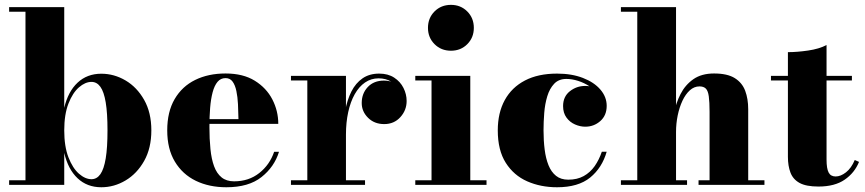

<svg xmlns="http://www.w3.org/2000/svg" viewBox="-20 -780 3648 810"><path d="M407.5 10Q347.5 10 307.2 -28Q267 -66 251 -135V0H18.5V-19.5H87.5V-730.5H18.5V-750H251V-325Q267 -393.5 307.2 -431.2Q347.5 -469 407.5 -469Q461.5 -469 509.8 -440.5Q558 -412 588.2 -358.5Q618.5 -305 618.5 -230Q618.5 -155 588.2 -101.2Q558 -47.5 509.8 -18.8Q461.5 10 407.5 10ZM366 -24Q388.5 -24 403.5 -45.2Q418.5 -66.5 426 -111.8Q433.5 -157 433.5 -230Q433.5 -303 426 -348Q418.5 -393 403.5 -413.8Q388.5 -434.5 366 -434.5Q339.5 -434.5 313 -411.5Q286.5 -388.5 268.8 -343Q251 -297.5 251 -230Q251 -162 268.8 -116.2Q286.5 -70.5 313 -47.2Q339.5 -24 366 -24Z M935 10Q862.5 10 806.2 -17.2Q750 -44.5 717.8 -98Q685.5 -151.5 685.5 -230Q685.5 -308.5 716.8 -362Q748 -415.5 803.5 -442.8Q859 -470 931.5 -470Q1005.5 -470 1054.8 -439.5Q1104 -409 1129 -360.5Q1154 -312 1154 -257.5H752V-277.5H986Q985.5 -309.5 984 -340.2Q982.5 -371 977.2 -396Q972 -421 961.2 -435.8Q950.5 -450.5 931.5 -450.5Q911 -450.5 897.8 -434.8Q884.5 -419 877 -390.5Q869.5 -362 866.5 -324.8Q863.5 -287.5 863.5 -244.5Q863.5 -193.5 867.8 -151.2Q872 -109 883.2 -78.5Q894.5 -48 915 -31.5Q935.5 -15 967.5 -15Q1029.5 -15 1073.8 -50Q1118 -85 1136.5 -139.5H1157Q1137.5 -76 1083.2 -33Q1029 10 935 10Z M1428 -212.5Q1428 -265.5 1436.2 -312Q1444.5 -358.5 1462.5 -394Q1480.5 -429.5 1509.5 -449.5Q1538.5 -469.5 1579.5 -469.5Q1617 -469.5 1643 -452.5Q1669 -435.5 1682.2 -409Q1695.5 -382.5 1695.5 -354Q1695.5 -315 1669 -285.8Q1642.5 -256.5 1601 -256.5Q1559.5 -256.5 1532.8 -283Q1506 -309.5 1506 -345.5Q1506 -385.5 1531.5 -412.8Q1557 -440 1600 -440Q1627.5 -440 1648.8 -427.5Q1670 -415 1682.2 -395.5Q1694.5 -376 1694.5 -354H1675Q1675 -378.5 1663.2 -400.5Q1651.5 -422.5 1629.5 -436Q1607.5 -449.5 1577 -449.5Q1545.5 -449.5 1520 -432Q1494.5 -414.5 1476.5 -382.5Q1458.5 -350.5 1449 -307Q1439.5 -263.5 1439.5 -212.5ZM1439.5 -460V-19.5H1520V0H1207.5V-19.5H1276.5V-440.5H1207.5V-460Z M1882.5 -566Q1841 -566 1813.2 -593.8Q1785.5 -621.5 1785.5 -662.5Q1785.5 -704 1813.2 -731.8Q1841 -759.5 1882.5 -759.5Q1923.5 -759.5 1951.2 -731.8Q1979 -704 1979 -662.5Q1979 -621.5 1951.5 -593.8Q1924 -566 1882.5 -566ZM1964 -460V-19.5H2032.5V0H1732V-19.5H1800.5V-440.5H1732V-460Z M2330 10Q2261 10 2204.2 -15Q2147.5 -40 2113.8 -93Q2080 -146 2080 -230Q2080 -304 2109.5 -357.8Q2139 -411.5 2194.8 -440.5Q2250.5 -469.5 2330 -469.5Q2392 -469.5 2439.2 -451.2Q2486.5 -433 2513 -402Q2539.5 -371 2539.5 -333.5Q2539.5 -293 2512.5 -269.2Q2485.5 -245.5 2449 -245.5Q2427.5 -245.5 2405.8 -255Q2384 -264.5 2369.8 -284Q2355.5 -303.5 2355.5 -332.5Q2355.5 -372.5 2384 -395Q2412.5 -417.5 2449 -417.5Q2484 -417.5 2511.2 -395.5Q2538.5 -373.5 2538.5 -333.5H2519.5Q2519.5 -358.5 2505.2 -379.2Q2491 -400 2468 -415.2Q2445 -430.5 2419 -438.8Q2393 -447 2369.5 -447Q2337 -447 2317.8 -426.5Q2298.5 -406 2288.8 -373.8Q2279 -341.5 2276 -303.5Q2273 -265.5 2273 -230Q2273 -187 2277.8 -149.2Q2282.5 -111.5 2294 -83Q2305.5 -54.5 2325.8 -38.2Q2346 -22 2377.5 -22Q2415 -22 2442.5 -37.2Q2470 -52.5 2488.8 -79.2Q2507.5 -106 2519 -140H2539.5Q2520 -72 2469.8 -31Q2419.5 10 2330 10Z M2599.5 0V-19.5H2668.5V-730.5H2599.5V-750H2832V-19.5H2878.5V0ZM2927 0V-19.5H2973.5V-308Q2973.5 -350 2970.2 -373.5Q2967 -397 2957.8 -406.2Q2948.5 -415.5 2931 -415.5Q2908.5 -415.5 2890.2 -399Q2872 -382.5 2859 -354.8Q2846 -327 2839 -292.8Q2832 -258.5 2832 -223L2815.5 -222.5Q2815.5 -259.5 2823.5 -302.2Q2831.5 -345 2851 -383.2Q2870.5 -421.5 2905 -445.8Q2939.5 -470 2992.5 -470Q3048.5 -470 3079.8 -450.5Q3111 -431 3123.8 -397Q3136.5 -363 3136.5 -319.5V-19.5H3205V0Z M3433 7Q3381 7 3353.2 -8.2Q3325.5 -23.5 3314.8 -51.8Q3304 -80 3304 -118.5V-560Q3343 -560 3389.2 -566.8Q3435.5 -573.5 3467 -590V-106.5Q3467 -69 3475.8 -52.2Q3484.5 -35.5 3505.5 -35.5Q3526.5 -35.5 3549 -53Q3571.5 -70.5 3586 -105L3604 -97Q3585.5 -51 3543.5 -22Q3501.5 7 3433 7ZM3232.5 -440.5V-460H3574V-440.5Z"/></svg>

Font: Bodoni Moda 11pt ExtraBold
Style: Regular
Weight: 800
Designer: Owen Earl
Foundry: indestructible type
Version: Version 2.004